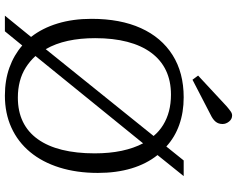

<svg xmlns="http://www.w3.org/2000/svg" viewBox="-112 -843 969 785"><g transform="rotate(90 372.5 -450.5)"><path d="M44 14 131 -93Q95 -139 76 -201.5Q57 -264 57 -340Q57 -458 95 -542Q133 -626 205 -671.5Q277 -717 378 -717Q439 -717 490 -699Q541 -681 579 -646L636 -717H700L614 -610Q650 -565 668.5 -503.5Q687 -442 687 -366Q687 -280 665 -209.5Q643 -139 601.5 -89Q560 -39 501.5 -12.5Q443 14 371 14Q308 14 256.5 -4.5Q205 -23 166 -57L108 14ZM379 -39Q435 -39 477.5 -59.5Q520 -80 549 -120.5Q578 -161 592.5 -219.5Q607 -278 607 -353Q607 -414 596.5 -463.5Q586 -513 566 -551L209 -111Q230 -88 256 -71.5Q282 -55 313 -47Q344 -39 379 -39ZM181 -153 536 -594Q517 -617 491 -633Q465 -649 434 -657Q403 -665 367 -665Q311 -665 268 -644.5Q225 -624 195.5 -584Q166 -544 151 -486.5Q136 -429 136 -355Q136 -294 147 -243.5Q158 -193 181 -153ZM306 -753 289 -776 415 -893Q428 -904 436 -909.5Q444 -915 452 -915Q467 -915 477 -902.5Q487 -890 487 -876Q487 -859 477.5 -847.5Q468 -836 449 -827Z"/></g></svg>

Font: Literata 18pt Light
Style: Regular
Weight: 300
Designer: Latin by Veronika Burian and Jose Scaglione. Greek by Irene Vlachou. Cyrillic by Vera Evstafieva.
Foundry: TypeTogether
Version: Version 3.103;gftools[0.9.29]